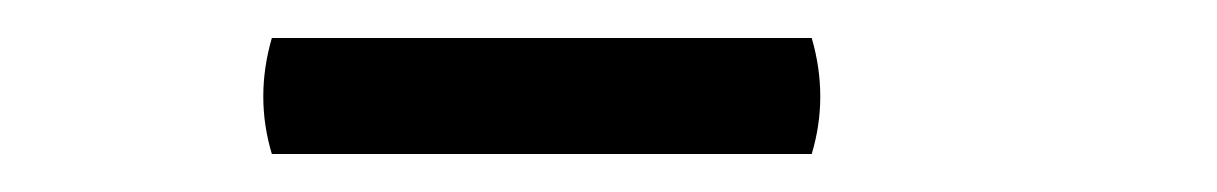

<svg xmlns="http://www.w3.org/2000/svg" viewBox="-20 -682 640 101"><path d="M123 -662H407Q416 -631 407 -601H123Q114 -631 123 -662Z"/></svg>

Font: Arima Thin
Style: Bold
Weight: 700
Version: Version 1.100